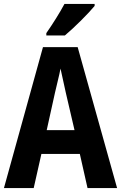

<svg xmlns="http://www.w3.org/2000/svg" viewBox="-20 -954 614 974"><path d="M460 -924V-934H307C283 -889 249 -835 215 -786V-774H309C357 -814 430 -887 460 -924ZM424 0H574L374 -715H198L0 0H151L190 -173H385ZM314 -483 358 -294H217L259 -484C265 -512 281 -573 287 -606C295 -568 304 -528 314 -483Z"/></svg>

Font: Noto Sans Sinhala Condensed
Style: Bold
Weight: 700
Width: 3
Designer: Jelle Bosma - Monotype Design Team
Foundry: Monotype Imaging Inc.
Version: Version 2.006